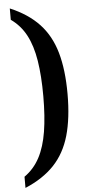

<svg xmlns="http://www.w3.org/2000/svg" viewBox="-71 -813 550 1215"><g transform="rotate(-5 204.5 -206.0)"><path d="M40 -776Q154 -728 224 -653.5Q294 -579 325.5 -469Q357 -359 357 -205Q357 -51 325.5 58.5Q294 168 224 242Q154 316 40 364V293Q101 250 136.5 183Q172 116 187.5 20Q203 -76 203 -205Q203 -334 187.5 -430.5Q172 -527 136.5 -594Q101 -661 40 -704Z"/></g></svg>

Font: Noto Serif Telugu ExtraBold
Style: Regular
Weight: 800
Designer: Jelle Bosma - Monotype Design Team
Foundry: Monotype Imaging Inc.
Version: Version 2.005; ttfautohint (v1.8.4.7-5d5b)